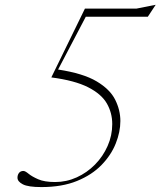

<svg xmlns="http://www.w3.org/2000/svg" viewBox="-20 -750 652 780"><path d="M469 -258.5Q469 -214 450.2 -167Q431.5 -120 392.5 -79.8Q353.5 -39.5 292.8 -14.8Q232 10 148 10Q94.5 10 72.8 -1.2Q51 -12.5 51 -28Q51 -39.5 57.2 -47.5Q63.5 -55.5 75 -55.5Q82.5 -55.5 96 -44.2Q109.5 -33 135 -21.8Q160.5 -10.5 204 -10.5Q250 -10.5 291.8 -29.5Q333.5 -48.5 366 -81.5Q398.5 -114.5 417.2 -157Q436 -199.5 436 -246Q436 -291.5 414 -329.8Q392 -368 338 -395.5Q284 -423 188.5 -435.5L325 -715H534L612.5 -730.5L580.5 -682H328.5L216 -467.5Q318 -452 372.5 -419.5Q427 -387 448 -344.8Q469 -302.5 469 -258.5Z"/></svg>

Font: Newsreader Display ExtraLight
Style: Italic
Weight: 275
Italic angle: -17°
Designer: Hugues Gentile
Foundry: Production Type
Version: Version 1.001